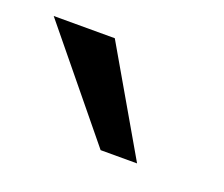

<svg xmlns="http://www.w3.org/2000/svg" viewBox="-72 -835 350 300"><g transform="rotate(20 102.5 -685.0)"><path d="M175.8 -599.6 76.2 -771.5H-25.4L115.2 -599.6Z"/></g></svg>

Font: FreeUniversal
Style: Regular
Weight: 400
Version: Version 1.001